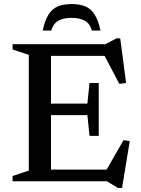

<svg xmlns="http://www.w3.org/2000/svg" viewBox="-20 -894 694 947"><path d="M467 -484.5V-354V-224H421.5L411 -326H169.5V-383H411L421.5 -484.5ZM602 -484.5 568.5 -480.5 485 -639 519.5 -618.5H169.5V-676H499.5L555 -705H573ZM493.5 -36 589.5 -203 620 -198 582 33H562L507 0H169.5V-57.5H521.5ZM42 0V-26L122 -52.5V-623.5L42 -650V-676H231.5V0ZM333 -806Q293 -806 267.5 -791.5Q242 -777 233 -743.5H190.5Q201.5 -793.5 219.2 -822Q237 -850.5 264.8 -862.2Q292.5 -874 333 -874Q374 -874 401.5 -862.2Q429 -850.5 447 -822Q465 -793.5 475.5 -743.5H433Q424 -777 398.8 -791.5Q373.5 -806 333 -806Z"/></svg>

Font: Newsreader 16pt Medium
Style: Regular
Weight: 500
Designer: Hugues Gentile
Foundry: Production Type
Version: Version 1.003